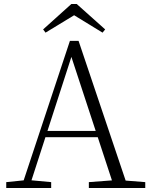

<svg xmlns="http://www.w3.org/2000/svg" viewBox="-20 -933 747 953"><path d="M361 -913 502 -787 489 -771 324 -872H372L206 -771L194 -787L334 -913ZM11 0V-29L109 -39H126L234 -29V0ZM85 0 327 -730H370L616 0H548L324 -682H344L340 -668L124 0ZM192 -252 194 -283H493L495 -252ZM421 0V-29L554 -39H574L701 -29V0Z"/></svg>

Font: Noto Serif KR ExtraLight
Style: Regular
Weight: 200
Designer: Ryoko NISHIZUKA 西塚涼子 (kana & ideographs); Frank Grießhammer (Latin, Greek & Cyrillic); Wenlong ZHANG 张文龙 (bopomofo); San
Foundry: Adobe
Version: Version 2.002-H1;hotconv 1.1.0;makeotfexe 2.6.0